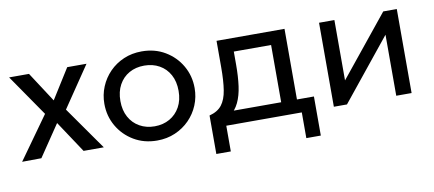

<svg xmlns="http://www.w3.org/2000/svg" viewBox="-62 -729 2492 1103"><g transform="rotate(-10 1184.0 -177.5)"><path d="M16.5 0.5 194 -248 27 -490H143L256.5 -315.5L366 -490H478.5L316.5 -251L493 0H375L253 -184L129 -0.5Z M802.5 15Q726.5 15 667 -20.5Q607.5 -56 573.5 -115Q539.5 -174 539.5 -245Q539.5 -297.5 559 -344.5Q578.5 -391.5 614 -427.8Q649.5 -464 697.5 -484.5Q745.5 -505 802.5 -505Q879 -505 938.5 -469.5Q998 -434 1032 -375Q1066 -316 1066 -245Q1066 -192.5 1046.5 -145.5Q1027 -98.5 991.5 -62.5Q956 -26.5 908 -5.8Q860 15 802.5 15ZM802.5 -68Q852 -68 890.2 -89.8Q928.5 -111.5 950.5 -151.2Q972.5 -191 972.5 -245Q972.5 -299.5 950.8 -339.2Q929 -379 890.5 -400.5Q852 -422 802.5 -422Q753 -422 714.8 -400.5Q676.5 -379 654.8 -339.2Q633 -299.5 633 -245Q633 -191 654.8 -151.2Q676.5 -111.5 715 -89.8Q753.5 -68 802.5 -68Z M1541.5 0V-412H1324V-336.5Q1324 -266 1316.5 -211.2Q1309 -156.5 1290 -116.8Q1271 -77 1236.8 -51.5Q1202.5 -26 1149 -14L1123 -74.5Q1171.5 -87 1195.8 -118.2Q1220 -149.5 1228.5 -203.2Q1237 -257 1237 -336.5V-490H1633.5V0ZM1123 150V-74.5L1185.5 -68L1199.5 -78H1732.5V150H1648V0H1207.5V150Z M1835 0V-490H1924.5V-138L2209.5 -490H2288.5V0H2199V-356L1911.5 0Z"/></g></svg>

Font: Geologica Roman Light
Style: Regular
Weight: 300
Designer: Sindre Bremnes, Frode Helland
Foundry: Monokrom Skriftforlag AS
Version: Version 1.010;gftools[0.9.28]